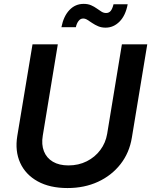

<svg xmlns="http://www.w3.org/2000/svg" viewBox="-20 -955 776 986"><path d="M326.7 10.7Q235.8 10.7 173.6 -23.7Q111.3 -58.1 83.7 -118.7Q56.2 -179.2 68.8 -256.8L147 -727.5H276.9L199.7 -258.8Q191.9 -212.9 205.6 -178.2Q219.2 -143.6 251.5 -124.5Q283.7 -105.5 331.5 -105.5Q383.3 -105.5 425.5 -126.7Q467.8 -147.9 495.1 -184.6Q522.5 -221.2 530.3 -267.6L606 -727.5H736.3L657.2 -248.5Q644.5 -170.4 598.9 -112.1Q553.2 -53.7 483.4 -21.5Q413.6 10.7 326.7 10.7ZM522.5 -813Q501 -813 484.4 -820.1Q467.8 -827.1 454.1 -836.4Q440.4 -845.7 429.2 -852.8Q418 -859.9 407.2 -859.9Q392.6 -859.9 383.1 -846.9Q373.5 -834 369.6 -815.4H295.4Q306.6 -872.1 336.7 -903.6Q366.7 -935.1 409.7 -935.1Q431.6 -935.1 447.8 -928Q463.9 -920.9 476.8 -911.6Q489.7 -902.3 501 -895.3Q512.2 -888.2 524.9 -888.2Q540 -888.2 548.8 -899.4Q557.6 -910.6 563 -933.1H635.7Q625 -875.5 594 -844.2Q563 -813 522.5 -813Z"/></svg>

Font: Inter 16pt SemiBold
Style: Italic
Weight: 600
Italic angle: -9.3988°
Version: Version 4.001;git-66647c0bb